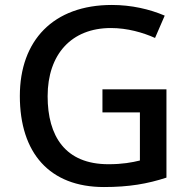

<svg xmlns="http://www.w3.org/2000/svg" viewBox="-20 -810 767 774"><path d="M393 -450V-357H544V-163C511 -155 474 -148 417 -148C243 -148 172 -261 172 -422C172 -591 268 -697 427 -697C493 -697 556 -679 605 -657L644 -747C583 -773 510 -790 431 -790C195 -790 60 -647 60 -423C60 -193 180 -56 399 -56C500 -56 575 -69 651 -94V-450Z"/></svg>

Font: Noto Sans Malayalam UI Medium
Style: Regular
Weight: 500
Designer: Jelle Bosma - Monotype Design Team
Foundry: Monotype Imaging Inc.
Version: Version 2.104